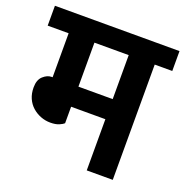

<svg xmlns="http://www.w3.org/2000/svg" viewBox="-127 -746 823 853"><g transform="rotate(20 284.5 -319.5)"><path d="M211 -545V-337H373V-545ZM211 -164Q205 -158 189 -151Q173 -144 148 -144Q124 -144 102 -152.5Q80 -161 62.5 -176.5Q45 -192 35 -214.5Q25 -237 25 -266Q25 -302 44.5 -319.5Q64 -337 84 -337H89V-545H-10V-639H579V-545H496V0H373V-242H211Z"/></g></svg>

Font: Mukta
Style: Bold
Weight: 700
Designer: Girish Dalvi and Yashodeep Gholap
Foundry: Ek Type
Version: Version 2.538;PS 1.002;hotconv 16.6.51;makeotf.lib2.5.65220;